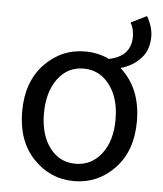

<svg xmlns="http://www.w3.org/2000/svg" viewBox="-53 -781 711 840"><g transform="rotate(5 302.5 -360.5)"><path d="M189.5 -120.6Q232.4 -63.5 302.7 -63.5Q373 -63.5 417 -120.6Q460.9 -177.7 460.9 -271.5Q460.9 -365.2 417 -423.3Q373 -481.4 302.7 -481.4Q232.4 -481.4 189.5 -423.3Q146.5 -365.2 146.5 -271.5Q146.5 -177.7 189.5 -120.6ZM489.3 -700.2 558.6 -734.4Q585 -688.5 585 -646.5Q585 -586.9 550.3 -549.8Q515.6 -512.7 462.9 -498Q554.7 -416 554.7 -271.5Q554.7 -141.6 481 -64.5Q407.2 12.7 302.7 12.7Q198.2 12.7 124.5 -64.5Q50.8 -141.6 50.8 -271.5Q50.8 -401.4 124.5 -479Q198.2 -556.6 302.7 -556.6Q359.4 -556.6 409.2 -533.2Q504.9 -552.7 504.9 -639.6Q504.9 -673.8 489.3 -700.2Z"/></g></svg>

Font: irohakakuC Regular
Style: Regular
Weight: 400
Designer: [Source Han Sans]
Ryoko NISHIZUKA Ë•øÂ°öÊ∂ºÂ≠ê (kana & ideographs); Paul D. Hunt (Latin, Greek & Cyrillic); Wenlong ZHAN
Version: Version 1.001.20160904